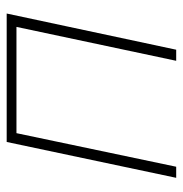

<svg xmlns="http://www.w3.org/2000/svg" viewBox="-6 -554 560 589"><g transform="rotate(-90 274.5 -260.0)"><path d="M23 0 133 -520H527L416 0H382L486 -490H160L57 0Z"/></g></svg>

Font: Raleway ExtraLight
Style: Italic
Weight: 200
Italic angle: -12°
Designer: Matt McInerney, Pablo Impallari, Rodrigo Fuenzalida
Foundry: Matt McInerney, Pablo Impallari, Rodrigo Fuenzalida
Version: Version 4.026